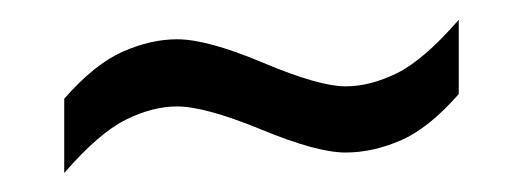

<svg xmlns="http://www.w3.org/2000/svg" viewBox="-20 -449 535 197"><path d="M450.7 -428.7V-352.5Q419.9 -317.4 391.1 -304.9Q362.3 -292.5 334.5 -292.5Q305.2 -292.5 247.8 -316.2Q190.4 -339.8 161.6 -339.8Q136.7 -339.8 109.1 -326.2Q81.5 -312.5 45.9 -271.5V-347.7Q77.1 -383.3 106 -396Q134.8 -408.7 161.6 -408.7Q192.9 -408.7 250.2 -384.5Q307.6 -360.4 334.5 -360.4Q359.9 -360.4 387.5 -374Q415 -387.7 450.7 -428.7Z"/></svg>

Font: Daray
Style: Regular
Weight: 400
Designer: Maxim Raikov
Foundry: Maxim Raikov
Version: Version 1.00 May 24, 2021, initial release